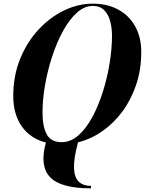

<svg xmlns="http://www.w3.org/2000/svg" viewBox="-20 -780 792 1050"><path d="M477.5 236.5V250Q311.5 250 253.5 188.5Q195.5 127 231 -0.5Q145.5 -22.5 99 -89Q52.5 -155.5 52.5 -255Q52.5 -365 89.8 -457.2Q127 -549.5 190 -617.5Q253 -685.5 330.2 -722.8Q407.5 -760 487.5 -760Q566.5 -760 626.2 -727.8Q686 -695.5 719.2 -636Q752.5 -576.5 752.5 -495Q752.5 -400 725 -317.8Q697.5 -235.5 649.8 -170.8Q602 -106 539.5 -62.5Q477 -19 406.5 -1.5Q382.5 88.5 384.8 140.2Q387 192 411.5 214.2Q436 236.5 477.5 236.5ZM487.5 -747.5Q441 -747.5 399.8 -710Q358.5 -672.5 324.2 -609.8Q290 -547 265 -470.2Q240 -393.5 226.2 -314Q212.5 -234.5 212.5 -165Q212.5 -88.5 235.5 -45.5Q258.5 -2.5 317.5 -2.5Q366.5 -2.5 409 -40Q451.5 -77.5 485.2 -140.2Q519 -203 543 -279.8Q567 -356.5 579.8 -436Q592.5 -515.5 592.5 -585Q592.5 -626 582.8 -663.2Q573 -700.5 550 -724Q527 -747.5 487.5 -747.5Z"/></svg>

Font: Bodoni* 16pt
Style: Bold Italic
Weight: 700
Italic angle: -13°
Version: Version 2.3